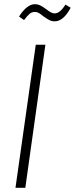

<svg xmlns="http://www.w3.org/2000/svg" viewBox="-20 -898 358 918"><path d="M197 -684 101 0H54L151 -684ZM186 -821Q174 -831 165.5 -836Q157 -841 147 -841Q132 -841 121.5 -832Q111 -823 95 -802L71 -819Q109 -878 147 -878Q160 -878 170.5 -873Q181 -868 189.5 -862Q198 -856 201 -854Q214 -844 223 -839Q232 -834 241 -834Q254 -834 266.5 -844Q279 -854 293 -876L318 -861Q283 -796 242 -796Q227 -796 215 -802.5Q203 -809 186 -821Z"/></svg>

Font: Fira Sans Extra Condensed ExtraLight
Style: Italic
Weight: 275
Width: 3
Italic angle: -8°
Designer: Carrois Corporate & Edenspiekermann AG
Foundry: Carrois Corporate GbR & Edenspiekermann AG
Version: Version 4.203